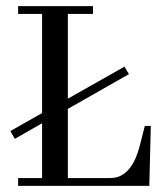

<svg xmlns="http://www.w3.org/2000/svg" viewBox="-20 -606 527 626"><path d="M466.8 0H39.1V-25.4H117.2V-204.1L28.3 -153.3L13.7 -178.7L117.2 -237.3V-560.5H39.1V-585.9H283.2V-560.5H201.2V-284.2L385.7 -388.7L400.4 -364.3L201.2 -251V-25.4H335C342.1 -25.4 349.6 -26 357.4 -27.3C393.9 -35.8 419.9 -70 435.5 -129.9L452.1 -195.3H471.7Z"/></svg>

Font: Abhaya Libre
Style: Regular
Weight: 400
Designer: Pushpananda Ekanayake, Sol Matas, Pathum Egodawatta
Foundry: Mooniak
Version: Version 1.041; ; ttfautohint (v1.5)